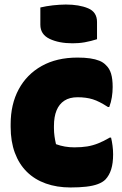

<svg xmlns="http://www.w3.org/2000/svg" viewBox="-20 -814 540 847"><path d="M322 -560Q354 -560 377.5 -556.5Q401 -553 418.5 -546Q436 -539 448 -526Q463 -512 470 -489Q477 -466 477 -430Q477 -408 473.5 -385.5Q470 -363 462 -342H456Q418 -367 389 -376Q360 -385 322 -385Q287 -385 264 -370Q241 -355 229.5 -327Q218 -299 218 -258V-249Q218 -230 220.5 -212.5Q223 -195 227 -178Q246 -171 266 -167.5Q286 -164 308 -164Q340 -164 364.5 -168Q389 -172 413 -181.5Q437 -191 464 -207H470Q474 -190 476.5 -171Q479 -152 479 -133Q479 -94 470.5 -67Q462 -40 445 -22Q433 -10 412 -2Q391 6 360.5 9.5Q330 13 291 13Q231 13 182 -4.5Q133 -22 98.5 -56Q64 -90 45.5 -140Q27 -190 27 -254V-266Q27 -354 62.5 -420Q98 -486 164 -523Q230 -560 322 -560ZM158 -781Q171 -784 185 -786.5Q199 -789 213.5 -790.5Q228 -792 242.5 -793Q257 -794 270 -794Q329 -794 368.5 -777.5Q408 -761 408 -717V-641Q395 -637 381.5 -633.5Q368 -630 354 -627.5Q340 -625 326 -624Q312 -623 300 -623Q240 -623 199 -642.5Q158 -662 158 -705Z"/></svg>

Font: Recursive Casual Black
Style: Regular
Weight: 900
Version: Version 1.047